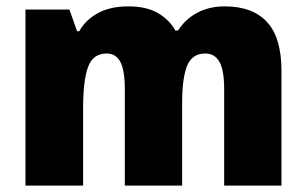

<svg xmlns="http://www.w3.org/2000/svg" viewBox="-20 -583 963 603"><path d="M686 -563Q773 -563 818.5 -514Q864 -465 864 -360V0H684V-303Q684 -363 669 -389Q654 -415 625 -415Q583 -415 567.5 -376Q552 -337 552 -260V0H372V-303Q372 -362 358 -388.5Q344 -415 315 -415Q272 -415 256.5 -372.5Q241 -330 241 -244V0H60V-553H198L222 -485H229Q248 -520 287 -541.5Q326 -563 383 -563Q439 -563 475 -542.5Q511 -522 531 -487H539Q562 -523 599.5 -543Q637 -563 686 -563Z"/></svg>

Font: Noto Sans Malayalam SemiCondensed Black
Style: Regular
Weight: 900
Width: 4
Designer: Jelle Bosma - Monotype Design Team
Foundry: Monotype Imaging Inc.
Version: Version 2.104; ttfautohint (v1.8.4.7-5d5b)